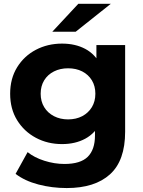

<svg xmlns="http://www.w3.org/2000/svg" viewBox="-20 -771 740 993"><path d="M325 201.6Q248.8 201.6 178.4 183.1Q108 164.6 60.6 128.2L122.8 15.8Q157.2 43.8 209.4 60.4Q261.6 77 313.4 77Q396.1 77 433.7 40Q471.2 2.9 471.2 -70.2V-150.5L481.2 -286.2L478.6 -422.4V-537.9H627.2V-89.7Q627.2 59.7 548.9 130.6Q470.5 201.6 325 201.6ZM300.9 -25.8Q226.5 -25.8 165.6 -58.3Q104.7 -90.8 68.6 -149.2Q32.5 -207.6 32.5 -286.2Q32.5 -364.7 68.6 -423.1Q104.7 -481.5 165.6 -513.5Q226.5 -545.5 300.9 -545.5Q369.5 -545.5 421 -518.1Q472.5 -490.7 501.8 -433.1Q531 -375.6 531 -286.2Q531 -196.8 501.8 -139.2Q472.5 -81.6 421 -53.7Q369.5 -25.8 300.9 -25.8ZM331.9 -153.5Q373.4 -153.5 405.3 -170.2Q437.1 -187 455.2 -216.9Q473.2 -246.9 473.2 -286.2Q473.2 -325.8 455.2 -355.6Q437.1 -385.3 405.3 -401.6Q373.4 -417.8 331.9 -417.8Q291.5 -417.8 259.1 -401.6Q226.7 -385.3 208.5 -355.6Q190.3 -325.8 190.3 -286.2Q190.3 -246.9 208.5 -216.9Q226.7 -187 259.1 -170.2Q291.5 -153.5 331.9 -153.5ZM250.6 -607 385 -751.3H553L371.6 -607Z"/></svg>

Font: Montserrat Alternates Thin
Style: Regular
Weight: 100
Designer: Julieta Ulanovsky
Foundry: Julieta Ulanovsky
Version: Version 9.000